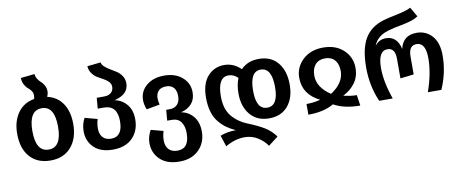

<svg xmlns="http://www.w3.org/2000/svg" viewBox="-78 -1107 4031 1679"><g transform="rotate(-10 1937.0 -267.5)"><path d="M358 -538Q445 -519 493 -448Q541 -377 541 -265Q541 -137 474.5 -61Q408 15 292 15Q175 15 109 -59.5Q43 -134 43 -265Q43 -376 95.5 -450Q148 -524 242 -540Q246 -552 246 -576Q246 -596 232.5 -614Q219 -632 203 -644.5Q187 -657 173.5 -682.5Q160 -708 160 -741L283 -754Q284 -731 297.5 -710Q311 -689 327 -675.5Q343 -662 356 -638.5Q369 -615 369 -587Q369 -564 358 -538ZM406 -265Q406 -449 293 -449Q178 -449 178 -265Q178 -82 292 -82Q406 -82 406 -265Z M933 -407Q997 -395 1039.5 -344.5Q1082 -294 1082 -212Q1082 -110 1019.5 -47Q957 16 846 16Q737 16 678 -41Q619 -98 619 -186Q619 -248 648 -301L759 -271Q746 -232 746 -188Q746 -139 771.5 -110Q797 -81 846 -81Q948 -81 948 -219Q948 -360 830 -360H775L783 -455H848Q889 -455 911 -475Q933 -495 933 -526Q933 -552 915.5 -571Q898 -590 872 -604Q846 -618 820 -633Q794 -648 773.5 -675.5Q753 -703 750 -741L870 -754Q874 -732 895 -713.5Q916 -695 943 -679.5Q970 -664 997 -646Q1024 -628 1042 -599.5Q1060 -571 1060 -535Q1060 -438 933 -407Z M1487 -202Q1552 -191 1594.5 -140Q1637 -89 1637 -5Q1637 92 1573.5 156Q1510 220 1400 220Q1289 220 1228.5 161.5Q1168 103 1168 16Q1168 -42 1199 -97L1308 -68Q1295 -27 1295 15Q1295 65 1322 94Q1349 123 1400 123Q1504 123 1504 -16Q1504 -76 1477.5 -113.5Q1451 -151 1396 -151H1355L1363 -246H1397Q1437 -246 1462 -272Q1487 -298 1487 -347Q1487 -394 1464.5 -421Q1442 -448 1397 -448Q1352 -448 1329 -423.5Q1306 -399 1306 -359Q1306 -330 1314 -301L1196 -280Q1178 -324 1178 -364Q1178 -442 1238.5 -493Q1299 -544 1397 -544Q1495 -544 1556 -491Q1617 -438 1617 -358Q1617 -295 1582.5 -256Q1548 -217 1487 -202Z M2010 -276Q2010 -354 2034 -411Q1996 -448 1951 -448Q1854 -448 1854 -278Q1854 -167 1906 -102.5Q1958 -38 2049 -2Q2133 32 2187 65Q2241 98 2281 153L2194 220Q2163 173 2110.5 141Q2058 109 1996 109Q1910 109 1825 159L1792 60Q1855 35 1932 35Q1886 14 1853 -9.5Q1820 -33 1788.5 -70.5Q1757 -108 1740.5 -163Q1724 -218 1724 -289Q1724 -414 1782.5 -479Q1841 -544 1929 -544Q2012 -544 2077 -481Q2137 -544 2237 -544Q2345 -544 2405 -471Q2465 -398 2465 -277Q2465 -157 2405 -86.5Q2345 -16 2238 -16Q2131 -16 2070.5 -88Q2010 -160 2010 -276ZM2237 -449Q2140 -449 2140 -277Q2140 -111 2238 -111Q2335 -111 2335 -277Q2335 -449 2237 -449Z M2557 -319Q2557 -413 2626.5 -478.5Q2696 -544 2808 -544Q2920 -544 2988.5 -479.5Q3057 -415 3057 -320Q3057 -242 3016 -186.5Q2975 -131 2909 -99Q2973 -83 3027 -83L3041 12Q2900 12 2807 -40Q2718 12 2580 12V-83Q2648 -83 2704 -99Q2557 -171 2557 -319ZM2690 -315Q2690 -211 2807 -133Q2925 -210 2925 -315Q2925 -377 2894.5 -412.5Q2864 -448 2808 -448Q2752 -448 2721 -412.5Q2690 -377 2690 -315Z M3211 0Q3149 -143 3149 -305Q3149 -469 3201.5 -560.5Q3254 -652 3372 -688Q3402 -697 3493.5 -716Q3585 -735 3619 -755L3668 -670Q3638 -650 3598 -638Q3558 -626 3501.5 -615.5Q3445 -605 3418 -597Q3296 -569 3264 -478Q3300 -529 3362 -529Q3462 -529 3488 -412Q3514 -529 3635 -529Q3719 -529 3772.5 -468.5Q3826 -408 3826 -295Q3826 -143 3763 0H3643Q3699 -160 3699 -291Q3699 -432 3618 -432Q3548 -432 3548 -334V-175L3428 -161V-334Q3428 -432 3360 -432Q3276 -432 3276 -278Q3276 -157 3331 0Z"/></g></svg>

Font: FiraGO Medium
Style: Regular
Weight: 500
Designer: bBox Type
Foundry: bBox Type GmbH
Version: Version 1.001;PS 001.001;hotconv 1.0.88;makeotf.lib2.5.64775